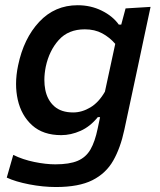

<svg xmlns="http://www.w3.org/2000/svg" viewBox="-20 -530 626 753"><path d="M199.5 203.5Q148.5 203.5 94.5 193Q40.5 182.5 6.5 166.5L32 77.5Q69.5 96 114.5 105.2Q159.5 114.5 197 114.5Q252 114.5 284.5 100.8Q317 87 334.8 56.2Q352.5 25.5 363 -25.5L372.5 -70.5H363.5Q333.5 -33.5 295.8 -16.8Q258 0 220 0Q149 0 106.2 -38.5Q63.5 -77 49.5 -139.5Q43 -169 43 -200.5Q43 -235.5 51 -273.5Q73 -379.5 134 -444.5Q195 -509.5 284.5 -509.5Q336 -509.5 379 -488.2Q422 -467 446 -433.5H455.5L472.5 -497L570.5 -503Q557.5 -443 545.5 -386Q533.5 -329 520.5 -268L467.5 -20.5Q452.5 50 424 100Q395.5 150 342.2 176.8Q289 203.5 199.5 203.5ZM267 -89Q301.5 -89 334.5 -108.8Q367.5 -128.5 391.5 -170.5L432 -358Q410 -383.5 380.8 -399.2Q351.5 -415 312.5 -415Q248 -415 210.5 -373.2Q173 -331.5 159.5 -268.5Q154 -241 154 -216.5Q154 -196.5 157.5 -178.5Q165.5 -137.5 192.8 -113.2Q220 -89 267 -89Z"/></svg>

Font: Heraclito Medium
Style: Italic
Weight: 500
Italic angle: -12°
Designer: Kostas Bartsokas (font) & Cristiano Sobral (main changes)
Foundry: Kostas Bartsokas (font) & Cristiano Sobral (main changes)
Version: Version 1.00;July 8, 2020;FontCreator 13.0.0.2655 64-bit